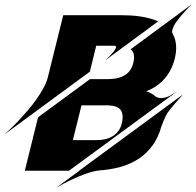

<svg xmlns="http://www.w3.org/2000/svg" viewBox="-112 -777 897 878"><path d="M298.8 -449.2 -92.3 -161.6Q-82.5 -170.4 -65.4 -186.5Q-48.3 -202.6 -28.3 -223.9Q-8.3 -245.1 13.2 -270Q34.7 -294.9 53.5 -321.3Q72.3 -347.7 86.9 -374.5Q101.6 -401.4 107.4 -426.3L177.2 -707.5H442.9Q462.9 -707.5 484.6 -706.3Q506.3 -705.1 528.6 -701.9Q550.8 -698.7 571.8 -693.1Q592.8 -687.5 611.3 -679.2L368.7 -500.5Q374 -505.4 385.5 -516.6Q397 -527.8 406.2 -539.1Q415.5 -550.3 418.2 -559.1Q420.9 -567.9 409.2 -567.9H328.1ZM700.2 -360.8 203.1 3.9H1.5L62 -240.7L299.3 -415H376Q397.5 -415 417 -418.2Q436.5 -421.4 452.6 -429.7Q468.8 -438 480.5 -452.4Q492.2 -466.8 497.6 -490.2Q507.8 -531.7 488.3 -549.3Q486.3 -551.3 485.4 -551.8L764.6 -757.3Q735.8 -728.5 714.4 -702.6Q701.7 -687.5 694.6 -677.5Q687.5 -667.5 682.6 -657.5Q677.7 -647.5 675.8 -638.7Q673.8 -629.9 676.8 -624Q677.7 -623 678 -622.1Q678.2 -621.1 678.7 -620.6Q703.6 -574.7 687 -508.3Q673.8 -455.6 640.9 -417.5Q607.9 -379.4 557.1 -359.9Q584 -350.1 601.6 -334Q605.5 -332 611.6 -330.3Q617.7 -328.6 626 -328.6Q634.3 -328.6 644.3 -331.1Q654.3 -333.5 666 -339.8Q676.3 -345.7 685.8 -351.8Q695.3 -357.9 700.2 -360.8ZM380.4 -295.4H260.7L221.2 -136.2H330.6Q350.6 -136.2 368.9 -140.4Q387.2 -144.5 402.3 -153.6Q417.5 -162.6 428.5 -177Q439.5 -191.4 444.8 -212.4Q455.1 -254.4 439 -274.9Q423.8 -294.4 380.4 -295.4ZM249.5 3.9 724.1 -344.7Q721.2 -340.8 712.2 -330.8Q703.1 -320.8 692.1 -308.1Q681.2 -295.4 670.4 -282.5Q659.7 -269.5 653.3 -260.3Q648.4 -252 643.8 -241.9Q639.2 -231.9 635.3 -222.7Q631.3 -212.4 627.4 -202.1H627Q612.8 -149.4 585.7 -112.1Q558.6 -74.7 521.5 -50.5Q484.4 -26.4 438.7 -13.7Q393.1 -1 341.8 2.4Q327.6 3.9 311.5 8.1Q295.4 12.2 278.8 18.1Q262.2 23.9 246.1 30.8Q230 37.6 215.3 44.4Q180.7 61 146 80.6L251 3.9Z"/></svg>

Font: Facon
Style: Bold Italic
Weight: 700
Italic angle: -12°
Designer: Google
Version: Version 2.001150; 2014